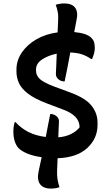

<svg xmlns="http://www.w3.org/2000/svg" viewBox="-20 -905 640 1120"><path d="M273 -240Q293 -240 307 -229Q324 -218 324 -197Q323 -177 322 -153.5Q321 -130 320 -104Q361 -107 393 -122.5Q425 -138 444 -162V-168Q441 -232 348 -266L258 -300Q183 -328 143.5 -358.5Q104 -389 90 -421.5Q76 -454 76 -487V-499Q76 -553 107.5 -599Q139 -645 193 -676Q247 -707 316 -716Q318 -748 319 -781Q321 -813 317 -834.5Q313 -856 305 -877Q316 -881 329.5 -883Q343 -885 354 -885Q401 -885 419 -859Q437 -833 426 -786Q423 -769 419.5 -752Q416 -735 413 -718Q486 -711 512 -685Q526 -671 529.5 -656.5Q533 -642 533 -625Q533 -596 517 -561H511Q487 -578 459.5 -587.5Q432 -597 390 -599Q382 -554 373.5 -511Q365 -468 357 -430Q336 -430 323 -441Q316 -446 311 -454Q306 -462 306 -473Q307 -499 308.5 -529.5Q310 -560 311 -592Q262 -582 226 -558.5Q190 -535 190 -499V-494Q190 -464 213 -443.5Q236 -423 294 -401L386 -367Q479 -333 514 -288.5Q549 -244 549 -190V-177Q549 -97 489 -41.5Q429 14 316 18Q315 36 314.5 54.5Q314 73 313 91Q312 122 316 144Q320 166 327 187Q305 195 278 195Q232 195 213.5 169Q195 143 205 96Q209 77 213.5 56Q218 35 223 12Q178 6 142.5 -8Q107 -22 88 -41Q75 -55 66.5 -79.5Q58 -104 58 -138Q58 -155 60 -168.5Q62 -182 65 -192H71Q104 -156 147 -134.5Q190 -113 247 -106Q253 -140 260 -174Q267 -208 273 -240Z"/></svg>

Font: Recursive Mn Csl St SmB
Style: Regular
Weight: 600
Monospace: yes
Version: Version 1.079;hotconv 1.0.112;makeotfexe 2.5.65598; ttfautoh